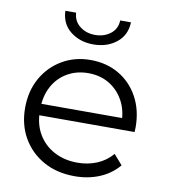

<svg xmlns="http://www.w3.org/2000/svg" viewBox="-82 -801 769 876"><g transform="rotate(10 302.0 -363.0)"><path d="M322 5Q240 5 178 -29.5Q116 -64 81 -124.5Q46 -185 46 -263Q46 -341 79.5 -401Q113 -461 171.5 -495.5Q230 -530 303 -530Q377 -530 434.5 -496.5Q492 -463 525 -402.5Q558 -342 558 -263Q558 -258 557.5 -252.5Q557 -247 557 -241H100V-294H519L491 -273Q491 -330 466.5 -374.5Q442 -419 400 -444Q358 -469 303 -469Q249 -469 206 -444Q163 -419 139 -374Q115 -329 115 -271V-260Q115 -200 141.5 -154.5Q168 -109 215.5 -83.5Q263 -58 324 -58Q372 -58 413.5 -75Q455 -92 485 -127L525 -81Q490 -39 437.5 -17Q385 5 322 5ZM302 -602Q239 -602 195.5 -636.5Q152 -671 150 -731H200Q202 -692 231.5 -669Q261 -646 302 -646Q344 -646 373.5 -669Q403 -692 404 -731H454Q452 -671 408.5 -636.5Q365 -602 302 -602Z"/></g></svg>

Font: Montserrat Thin
Style: Regular
Weight: 400
Version: Version 9.000